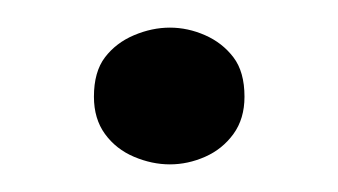

<svg xmlns="http://www.w3.org/2000/svg" viewBox="-20 -104 245 139"><path d="M103 -84Q116 -84 128.5 -78.5Q141 -73 149 -62.5Q157 -52 157 -34Q157 -18 149 -7Q141 4 128.5 9.5Q116 15 103 15Q90 15 77 9.5Q64 4 56 -7Q48 -18 48 -34Q48 -52 56 -62.5Q64 -73 77 -78.5Q90 -84 103 -84Z"/></svg>

Font: Kalnia Thin ExtraLight
Style: Regular
Weight: 250
Version: Version 1.105